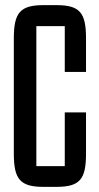

<svg xmlns="http://www.w3.org/2000/svg" viewBox="-20 -725 388 750"><path d="M34 -125C34 -24 59 5 151 5H199C292 5 316 -24 316 -125V-286H233V-76H122V-623H233V-444H316V-575C316 -676 292 -705 199 -705H151C59 -705 34 -676 34 -575Z"/></svg>

Font: Queering
Style: Regular
Weight: 400
Designer: Adam Naccarato
Foundry: adamnac
Version: Version 2.000;hotconv 1.0.109;makeotfexe 2.5.65596